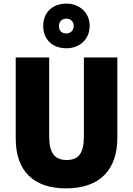

<svg xmlns="http://www.w3.org/2000/svg" viewBox="-20 -1032 735 1062"><path d="M347 -765C421 -765 476 -815 476 -889C476 -962 420 -1012 347 -1012C270 -1012 219 -963 219 -888C219 -814 270 -765 347 -765ZM347 -847C320 -847 306 -864 306 -888C306 -913 324 -929 347 -929C370 -929 388 -913 388 -888C388 -864 370 -847 347 -847ZM629 -269V-714H444V-278C444 -184 415 -147 348 -147C284 -147 252 -184 252 -277V-714H67V-265C67 -87 165 10 345 10C533 10 629 -94 629 -269Z"/></svg>

Font: Noto Sans Devanagari UI SemiCondensed Black
Style: Regular
Weight: 900
Width: 4
Designer: Jelle Bosma - Monotype Design Team
Foundry: Monotype Imaging Inc.
Version: Version 2.004